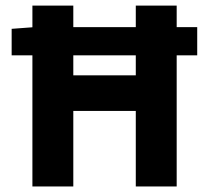

<svg xmlns="http://www.w3.org/2000/svg" viewBox="-20 -672 754 692"><path d="M22 -472.6V-568.1L102.4 -574.1H690.8V-472.6ZM96.8 0V-651.8H244.2V-400.5H469.4V-651.8H616.8V0H469.4V-272.1H244.2V0Z"/></svg>

Font: SourceSans3VF
Style: Regular
Weight: 200
Designer: Paul D. Hunt
Foundry: Adobe
Version: Version 3.052;hotconv 1.1.0;makeotfexe 2.6.0